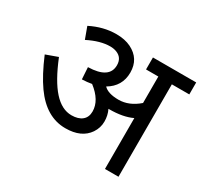

<svg xmlns="http://www.w3.org/2000/svg" viewBox="-133 -812 1045 991"><g transform="rotate(30 389.5 -316.0)"><path d="M302.2 -561.5Q243.7 -561.5 171.4 -524.9L146 -594.2Q221.2 -632.3 298.3 -632.3Q349.1 -632.3 385.7 -614.3Q459 -578.1 459 -496.1Q459 -414.1 386.7 -371.6Q413.1 -344.2 475.6 -344.2Q538.1 -344.2 594.2 -393.1V-550.8H521V-622.1H778.8V-550.8H674.8V0H594.2V-303.2Q541.5 -277.8 459 -277.8H454.6Q469.7 -247.1 469.7 -210Q469.7 -172.9 448.2 -140.6Q406.7 -79.6 312 -79.6Q197.3 -79.1 114.3 -196.3Q71.3 -256.8 29.3 -356.4L99.6 -381.8Q147 -264.6 197.3 -209Q247.6 -153.3 305.2 -153.3Q345.7 -153.3 368.2 -171.9Q390.6 -190.4 390.6 -224.6Q390.6 -290.5 317.4 -346.7Q291 -341.8 259.8 -340.8L255.4 -411.1Q380.4 -414.1 380.4 -494.1Q380.4 -539.1 340.8 -554.7Q323.2 -561.5 302.2 -561.5Z"/></g></svg>

Font: NotoSans
Style: Regular
Weight: 400
Designer: Monotype Design team
Foundry: Monotype Imaging Inc.
Version: Version 1.04